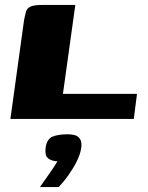

<svg xmlns="http://www.w3.org/2000/svg" viewBox="-20 -480 597 775"><path d="M284 -460 234 -101H533L520 0H22L77 -398Q81 -419 85 -433Q89 -447 103.5 -453.5Q118 -460 150 -460ZM141 275Q157 253 168 237Q179 221 189.5 206Q200 191 212 171Q209 171 204 170.5Q199 170 196 169Q181 166 171 156Q161 146 164 117Q169 81 192 71.5Q215 62 253 62Q269 62 282 65.5Q295 69 303 81Q311 93 308 117Q304 143 290 171Q276 199 257 226Q238 253 217 275Z"/></svg>

Font: Genos Thin ExtraBold
Style: Italic
Weight: 800
Italic angle: -8°
Version: Version 1.010